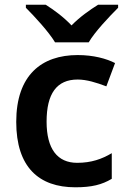

<svg xmlns="http://www.w3.org/2000/svg" viewBox="-20 -786 541 816"><path d="M214 -606H357C383 -651 445 -716 482 -753V-766H397C362 -744 319 -714 284 -678C250 -714 209 -744 174 -766H90V-753C127 -716 187 -651 214 -606ZM300 10C370 10 413 -1 455 -26V-135C413 -110 368 -94 308 -94C224 -94 178 -153 178 -269C178 -388 221 -448 310 -448C348 -448 390 -435 432 -419L469 -518C432 -537 377 -552 310 -552C157 -552 49 -467 49 -268C49 -76 145 10 300 10Z"/></svg>

Font: Noto Sans Arabic UI SmBd
Style: Regular
Weight: 600
Designer: Monotype Design Team, Nadine Chahine and Nizar Qandah
Foundry: Monotype Imaging Inc.
Version: Version 2.010